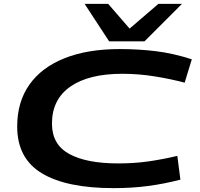

<svg xmlns="http://www.w3.org/2000/svg" viewBox="-20 -964 1035 994"><path d="M569 10Q324 10 196.5 -67Q69 -144 69 -309Q69 -436 132 -525.5Q195 -615 314 -662.5Q433 -710 600 -710Q697 -710 787 -699Q877 -688 973 -657L936 -536Q865 -555 781.5 -568.5Q698 -582 613 -582Q439 -582 344 -515.5Q249 -449 249 -324Q249 -216 338.5 -167Q428 -118 592 -118Q678 -118 752.5 -129Q827 -140 898 -157L914 -34Q830 -12 746 -1Q662 10 569 10ZM922 -944 728 -750H545L418 -944H540L651 -816L800 -944Z"/></svg>

Font: Georama ExtraExtended SemiBold
Style: Italic
Weight: 600
Width: 8
Italic angle: -9°
Designer: Jean-Baptiste Levee
Foundry: Production Type
Version: Version 1.000